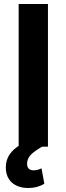

<svg xmlns="http://www.w3.org/2000/svg" viewBox="-20 -731 331 957"><path d="M9 104C9 170 55 206 120 206C155 206 181 197 201 185L187 108C176 113 164 118 147 118C126 118 115 106 115 86C115 69 121 53 134 40C147 27 166 14 190 0H219V-711H73V-4C39 19 9 50 9 104Z"/></svg>

Font: Asimov
Style: Regular
Weight: 500
Designer: Google
Version: Version 2.000980; 2014